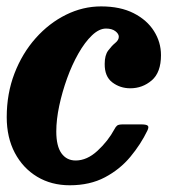

<svg xmlns="http://www.w3.org/2000/svg" viewBox="-24 -552 529 585"><path d="M466.5 -384Q466.5 -331 438.2 -307Q410 -283 373 -283Q342 -283 318.2 -301Q294.5 -319 295 -357.5Q295 -384 305.8 -398.2Q316.5 -412.5 327.2 -421.2Q338 -430 338 -440Q338 -449 327.5 -457Q317 -465 299 -465Q278 -465 256.2 -444.2Q234.5 -423.5 215 -389.2Q195.5 -355 180.5 -313.5Q165.5 -272 156.5 -229.8Q147.5 -187.5 147.5 -151.5Q147.5 -107 163.2 -85Q179 -63 206.5 -63Q241 -63 273 -92.5Q305 -122 324.5 -158Q328.5 -166 333 -169.5Q337.5 -173 351 -173H406Q421.5 -173 426 -169.2Q430.5 -165.5 425 -154Q405 -112.5 373.2 -74.2Q341.5 -36 295.8 -11.8Q250 12.5 188.5 12.5Q132.5 12.5 89.2 -13.5Q46 -39.5 21.2 -86.2Q-3.5 -133 -3.5 -195Q-3.5 -267 20.2 -328.5Q44 -390 84.8 -435.8Q125.5 -481.5 177 -507Q228.5 -532.5 284 -532.5Q342.5 -532.5 383.2 -511.8Q424 -491 445.2 -457.2Q466.5 -423.5 466.5 -384Z"/></svg>

Font: Besley* Narrow
Style: Bold Italic
Weight: 700
Width: 4
Italic angle: -13°
Designer: Owen Earl
Foundry: indestructible type*
Version: Version 3.000; ttfautohint (v1.8.3)